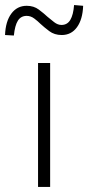

<svg xmlns="http://www.w3.org/2000/svg" viewBox="-54 -742 350 762"><path d="M97 0V-492H145V0ZM1 -601 -34 -603Q-32 -657 -9 -688Q14 -719 52 -719Q80 -719 100 -704Q120 -689 135 -675Q147 -665 161 -654Q175 -643 190 -643Q213 -643 225 -663Q237 -683 240 -722L276 -719Q274 -665 251.5 -634Q229 -603 191 -603Q162 -603 141.5 -618.5Q121 -634 107 -647Q96 -658 82 -668.5Q68 -679 52 -679Q29 -679 17 -660Q5 -641 1 -601Z"/></svg>

Font: Nunito Sans 7pt SemiCondensed ExtraLight
Style: Regular
Weight: 250
Width: 4
Designer: Vernon Adams
Foundry: Vernon Adams
Version: Version 3.101;gftools[0.9.27]